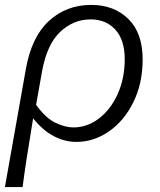

<svg xmlns="http://www.w3.org/2000/svg" viewBox="-25 -565 653 782"><path d="M347 -545Q439 -545 497.5 -488Q556 -431 556 -323Q556 -226 518.5 -149.5Q481 -73 419 -30Q357 13 286 13Q239 13 194 -10.5Q149 -34 110 -83L106 -59Q80 96 67 197H-5L80 -282Q103 -414 174 -479.5Q245 -545 347 -545ZM483 -324Q483 -402 445 -444Q407 -486 344 -486Q274 -486 220 -435Q166 -384 146 -273L122 -138Q160 -85 200 -65.5Q240 -46 274 -46Q330 -46 378 -82.5Q426 -119 454.5 -182.5Q483 -246 483 -324Z"/></svg>

Font: Nebula Sans Book
Style: Regular
Weight: 400
Italic angle: -9°
Designer: Paul D. Hunt for Adobe (as Source Sans)
Foundry: Nebula Entertainment & Broadcasting LLC
Version: Version 1.010